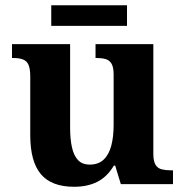

<svg xmlns="http://www.w3.org/2000/svg" viewBox="-20 -705 707 735"><path d="M263.7 10Q177.2 10 136.5 -38.2Q95.8 -86.5 95.8 -187.7V-412.1Q95.8 -441.5 89.2 -456.6Q82.7 -471.7 68.2 -477.3Q53.8 -483 29.5 -483H25.9V-536H248.4V-215.9Q248.4 -173.5 255.3 -141.7Q262.2 -109.8 278.5 -92.3Q294.8 -74.9 323.8 -74.9Q356.2 -74.9 376.4 -93.6Q396.6 -112.4 405.8 -146.6Q415 -180.8 415 -227V-419.1Q415 -448.2 406.6 -461.7Q398.2 -475.3 383.5 -479.1Q368.8 -483 349.3 -483H345.7V-536H567V-116Q567 -87.5 575.6 -73.9Q584.2 -60.3 599.5 -56.7Q614.8 -53 633.9 -53H642.2V0H442.6L420.9 -71.1H415.9Q390.1 -27.9 352.6 -9Q315 10 263.7 10ZM176.2 -606.1V-684.9H466.2V-606.1Z"/></svg>

Font: Noto Serif Hebrew
Style: Regular
Weight: 400
Designer: Monotype Design Team
Foundry: Monotype Imaging Inc.
Version: Version 2.003